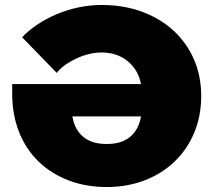

<svg xmlns="http://www.w3.org/2000/svg" viewBox="-20 -736 858 772"><path d="M271 -268Q280 -215 314.5 -186Q349 -157 409 -157Q469 -157 503.5 -186Q538 -215 547 -268ZM409 16Q325 16 255 -11Q185 -38 134.5 -87Q84 -136 56.5 -205.5Q29 -275 29 -360V-398H547Q536 -455 493.5 -490Q451 -525 387 -525Q366 -525 341.5 -519.5Q317 -514 293 -503.5Q269 -493 246.5 -478Q224 -463 208 -443L69 -586Q94 -613 129 -636.5Q164 -660 206 -678Q248 -696 294.5 -706Q341 -716 389 -716Q477 -716 550.5 -689Q624 -662 677 -613.5Q730 -565 759.5 -498Q789 -431 789 -350Q789 -269 760.5 -201.5Q732 -134 681 -85.5Q630 -37 560.5 -10.5Q491 16 409 16Z"/></svg>

Font: Montserrat-Alt1 Black
Style: Regular
Weight: 900
Designer: Differentunic
Foundry: Differentunic
Version: Version 7.222